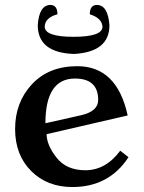

<svg xmlns="http://www.w3.org/2000/svg" viewBox="-20 -752 588 782"><path d="M274.9 9.8Q171.9 9.8 106.7 -55.7Q41.5 -121.1 41.5 -226.6Q41.5 -335 109.9 -408.7Q178.2 -482.4 294.9 -482.4Q456.5 -482.4 500 -281.7L169.9 -205.6Q169.9 -161.6 210.2 -110.1Q250.5 -58.6 327.6 -58.6Q410.6 -58.6 469.7 -138.2L503.4 -111.8Q423.8 9.8 274.9 9.8ZM165 -250 310.5 -282.7Q379.9 -298.8 379.9 -344.7Q379.9 -432.1 285.2 -432.1Q165 -432.1 165 -250ZM280.8 -532.2Q133.8 -537.6 133.8 -649.4Q139.2 -730.5 184.6 -731.9Q213.9 -731.9 213.9 -693.8Q163.6 -680.2 162.1 -643.6Q162.1 -602.1 279.3 -602.1Q397.5 -602.1 397.5 -643.6Q394.5 -678.7 345.7 -693.8Q345.7 -731.9 375 -731.9Q419.4 -731.4 425.8 -649.4Q425.8 -540 280.8 -532.2Z"/></svg>

Font: Kelvinch
Style: Bold
Weight: 700
Designer: Paul James Miller
Foundry: High-Logic / Made with FontCreator
Version: Version 3.501;March 28, 2021;FontCreator 13.0.0.2683 64-bit